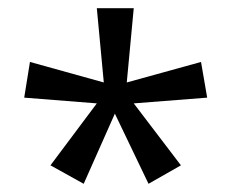

<svg xmlns="http://www.w3.org/2000/svg" viewBox="-20 -820 564 468"><path d="M306 -800 289 -619 470 -669 485 -582 306 -568 421 -417 342 -372 260 -543 184 -372 103 -417 216 -568 39 -582 53 -669 233 -619 216 -800Z"/></svg>

Font: Noto Sans Tamil Condensed
Style: Regular
Weight: 400
Width: 3
Designer: Jelle Bosma - Monotype Design Team
Foundry: Monotype Imaging Inc.
Version: Version 2.004; ttfautohint (v1.8.4.7-5d5b)